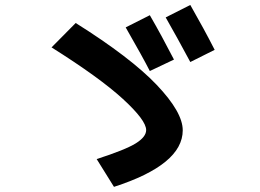

<svg xmlns="http://www.w3.org/2000/svg" viewBox="-20 -765 1040 769"><path d="M565.4 -244.1Q565.4 -283.2 472.2 -368.7Q378.9 -454.1 186.5 -575.2L283.2 -672.9Q503.9 -534.2 607.9 -424.8Q711.9 -315.4 711.9 -243.2Q711.9 -105.5 436.5 -16.6L367.2 -127.9Q482.4 -165 523.9 -190.9Q565.4 -216.8 565.4 -244.1ZM483.4 -655.3 580.1 -704.1Q627 -623 676.8 -526.4L580.1 -480.5Q551.8 -536.1 483.4 -655.3ZM643.6 -695.3 742.2 -745.1Q796.9 -649.4 839.8 -565.4L742.2 -516.6Q690.4 -613.3 643.6 -695.3Z"/></svg>

Font: Mgen+ 1c bold
Style: Bold
Weight: 700
Designer: [Source Han Sans]
Ryoko NISHIZUKA  (kana & ideographs); Paul D. Hunt (Latin, Greek & Cyrillic); Wenlong ZHANG  (bopomofo
Version: Version 1.059.20150602